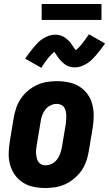

<svg xmlns="http://www.w3.org/2000/svg" viewBox="-20 -935 547 963"><path d="M207 8Q207 8 207 8Q207 8 207 8Q177 8 148 2Q119 -4 95.5 -19Q72 -34 55.5 -56.5Q39 -79 31 -107Q23 -135 23.5 -164.5Q24 -194 29 -225L49 -345Q53 -369 61.5 -394Q70 -419 85 -441Q100 -463 121 -480.5Q142 -498 166 -509Q190 -520 215.5 -524Q241 -528 266 -528Q266 -528 266 -528Q266 -528 266 -528Q296 -528 325 -522Q354 -516 378 -501Q402 -486 418.5 -463.5Q435 -441 442.5 -413Q450 -385 450 -355.5Q450 -326 445 -295L425 -175Q421 -151 412.5 -126Q404 -101 388.5 -79Q373 -57 352 -39.5Q331 -22 307 -11Q283 0 257.5 4Q232 8 207 8ZM209 -106Q225 -106 240 -113.5Q255 -121 265.5 -134.5Q276 -148 281.5 -163.5Q287 -179 290 -194L310 -314Q311 -325 312 -336Q313 -347 312.5 -357.5Q312 -368 309.5 -378.5Q307 -389 301 -397.5Q295 -406 285 -410Q275 -414 264 -414Q249 -414 233.5 -406.5Q218 -399 207.5 -385.5Q197 -372 191.5 -356.5Q186 -341 184 -326L164 -206Q162 -195 161 -184Q160 -173 161 -162.5Q162 -152 164.5 -141.5Q167 -131 173 -122.5Q179 -114 188.5 -110Q198 -106 209 -106ZM187 -595 106 -641Q118 -658 129 -672.5Q140 -687 150 -699Q160 -711 170.5 -721.5Q181 -732 195 -741Q209 -750 224.5 -755.5Q240 -761 256 -761Q265 -761 273.5 -759.5Q282 -758 290.5 -754.5Q299 -751 305.5 -746.5Q312 -742 319.5 -735.5Q327 -729 332 -722.5Q337 -716 341.5 -709.5Q346 -703 350.5 -696Q355 -689 360 -683Q375 -695 390 -713.5Q405 -732 426 -763L507 -717Q495 -700 484 -685.5Q473 -671 462.5 -659Q452 -647 441.5 -636.5Q431 -626 417 -617Q403 -608 387.5 -602.5Q372 -597 357 -597Q347 -597 338.5 -598.5Q330 -600 321.5 -603.5Q313 -607 306.5 -611.5Q300 -616 293 -622.5Q286 -629 280.5 -635.5Q275 -642 270.5 -648.5Q266 -655 261 -662.5Q256 -670 252 -675Q237 -663 222 -644.5Q207 -626 187 -595ZM189 -835V-915H489V-835Z"/></svg>

Font: Iosevka SS04 Heavy
Style: Italic
Weight: 900
Italic angle: -9°
Monospace: yes
Designer: Belleve Invis
Foundry: Belleve Invis
Version: Version 19.0.0; ttfautohint (v1.8.4)